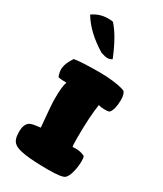

<svg xmlns="http://www.w3.org/2000/svg" viewBox="-189 -819 755 891"><g transform="rotate(30 189.0 -373.5)"><path d="M21 -86Q21 -124 41 -139Q52 -146 76 -149Q96 -152 99 -152Q88 -268 88 -300Q88 -370 98 -392Q69 -392 53 -396Q45 -417 45 -433Q45 -464 72 -504Q109 -511 211 -511Q246 -511 279 -507Q312 -503 330.5 -497.5Q349 -492 349 -487Q357 -475 357 -449Q357 -399 340 -378Q336 -373 317 -373Q290 -373 280 -378Q269 -308 269 -197Q269 -150 272 -148Q278 -149 289 -149Q315 -149 337 -138Q341 -131 341 -112Q341 -83 333.5 -53.5Q326 -24 314 -13Q301 0 225 0Q69 0 41 -27Q21 -41 21 -86ZM35 -721Q72 -747 116 -747Q135 -747 143 -745Q188 -696 229 -594Q218 -586 204 -586Q193 -586 169 -594Q76 -651 35 -721Z"/></g></svg>

Font: Gorditas
Style: Bold
Weight: 700
Designer: Gustavo Dipre (gbrenda1987@gmail.com)
Foundry: Gustavo Dipre (gbrenda1987@gmail.com)
Version: Version 001.001